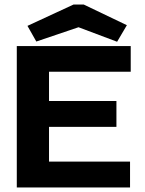

<svg xmlns="http://www.w3.org/2000/svg" viewBox="-20 -826 640 846"><path d="M54 0V-623H556V-510H196V-381H493V-267H196V-114H553V0ZM140 -643 101 -712 304 -806H349L539 -715L496 -642L326 -706Z"/></svg>

Font: Inconsolata Expanded Black
Style: Regular
Weight: 900
Width: 7
Monospace: yes
Designer: Raph Levien, Cyreal, Brenton Simpson
Foundry: Raph Levien, Cyreal, Google
Version: Version 3.001; ttfautohint (v1.8.2.53-6de2)